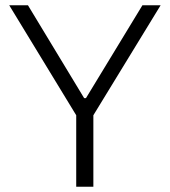

<svg xmlns="http://www.w3.org/2000/svg" viewBox="-20 -708 644 728"><path d="M269 0H334V-271L589 -688H520L306 -336H299L86 -688H15L269 -271Z"/></svg>

Font: Saira UNSAM Light SC
Style: Regular
Weight: 300
Designer: Hector Gatti with collaboration of the Omnibus-Type team
Foundry: Omnibus-Type
Version: Version 1.072;PS 001.072;hotconv 1.0.88;makeotf.lib2.5.64775